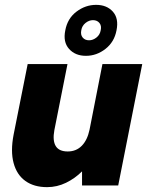

<svg xmlns="http://www.w3.org/2000/svg" viewBox="-20 -764 606 791"><path d="M467 0H318V-58Q289 -29 252 -11Q215 7 174 7Q120 7 84.5 -18.5Q49 -44 36 -92.5Q23 -141 36 -209L94 -500H258L204 -228Q196 -185 209.5 -162.5Q223 -140 259 -140Q294 -140 317 -163.5Q340 -187 349 -230L402 -500H566ZM460 -639Q451 -591 414.5 -562.5Q378 -534 334 -534Q290 -534 264.5 -562.5Q239 -591 249 -639Q258 -688 295 -716Q332 -744 376 -744Q420 -744 445 -716Q470 -688 460 -639ZM395 -640Q399 -658 389.5 -669.5Q380 -681 363 -681Q347 -681 332.5 -669.5Q318 -658 315 -640Q311 -621 320.5 -609.5Q330 -598 347 -598Q363 -598 377.5 -609.5Q392 -621 395 -640Z"/></svg>

Font: Albert Sans Black
Style: Italic
Weight: 900
Italic angle: -11.25°
Designer: Andreas Rasmussen
Foundry: a.Foundry
Version: Version 1.025